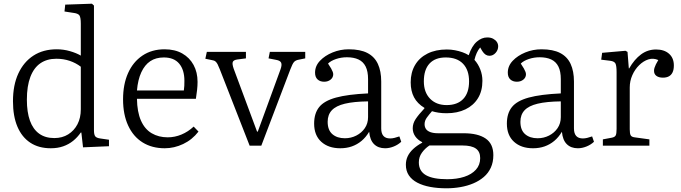

<svg xmlns="http://www.w3.org/2000/svg" viewBox="-20 -786 3674 1036"><path d="M254 14Q189 14 143.5 -16Q98 -46 74 -102.5Q50 -159 50 -240Q50 -327 79 -389.5Q108 -452 160.5 -486Q213 -520 286 -520Q323 -520 357.5 -510Q392 -500 416 -486V-658Q416 -692 408.5 -703Q401 -714 373 -717L328 -724L332 -761L476 -766L487 -756V-84Q487 -60 493.5 -51Q500 -42 520 -39L568 -32V3L428 9L419 -71H416Q398 -45 374.5 -26Q351 -7 321 3.5Q291 14 254 14ZM273 -41Q316 -41 348 -61Q380 -81 398 -115.5Q416 -150 416 -196V-426Q390 -446 356.5 -457.5Q323 -469 284 -469Q234 -469 198.5 -445Q163 -421 144 -371.5Q125 -322 125 -248Q125 -181 141.5 -135Q158 -89 191 -65Q224 -41 273 -41Z M869 14Q800 14 749.5 -17.5Q699 -49 671.5 -108.5Q644 -168 644 -250Q644 -331 671 -391.5Q698 -452 748.5 -486Q799 -520 868 -520Q924 -520 963.5 -497.5Q1003 -475 1024.5 -435.5Q1046 -396 1046 -344Q1046 -324 1043.5 -301Q1041 -278 1037 -253H719Q720 -182 740.5 -135.5Q761 -89 798.5 -67Q836 -45 885 -45Q923 -45 959 -60Q995 -75 1025 -103L1051 -76Q1017 -32 968.5 -9Q920 14 869 14ZM719 -298H972Q974 -311 974.5 -323Q975 -335 975 -350Q975 -409 947 -442.5Q919 -476 864 -476Q821 -476 791 -456Q761 -436 742.5 -396Q724 -356 719 -298Z M1327 0 1166 -412Q1159 -430 1154 -439.5Q1149 -449 1142.5 -454.5Q1136 -460 1122 -462L1088 -469L1096 -506H1307V-471L1260 -465Q1240 -462 1236 -451.5Q1232 -441 1241 -415L1367 -76H1371L1493 -410Q1502 -434 1497.5 -446.5Q1493 -459 1470 -463L1429 -471L1436 -506H1627V-471L1592 -464Q1575 -461 1566.5 -451.5Q1558 -442 1546 -410L1390 0Z M1816 14Q1752 14 1713.5 -21Q1675 -56 1675 -119Q1675 -174 1702 -208Q1729 -242 1793 -259.5Q1857 -277 1966 -282V-359Q1966 -401 1953 -427Q1940 -453 1914.5 -465Q1889 -477 1852 -477Q1821 -477 1793 -467.5Q1765 -458 1750 -443Q1761 -427 1767 -416Q1773 -405 1775.5 -398Q1778 -391 1778 -385Q1778 -368 1764 -356.5Q1750 -345 1729 -345Q1707 -345 1693.5 -357.5Q1680 -370 1680 -394Q1680 -430 1706.5 -458Q1733 -486 1774.5 -503Q1816 -520 1862 -520Q1924 -520 1962.5 -500Q2001 -480 2019 -441Q2037 -402 2037 -346V-93Q2037 -66 2049 -52.5Q2061 -39 2085 -39Q2096 -39 2108.5 -42Q2121 -45 2135 -50L2145 -21Q2128 -5 2104.5 4.5Q2081 14 2058 14Q2021 14 1998.5 -8Q1976 -30 1972 -75Q1954 -45 1930.5 -25.5Q1907 -6 1878.5 4Q1850 14 1816 14ZM1841 -40Q1874 -40 1902.5 -54.5Q1931 -69 1948.5 -94.5Q1966 -120 1966 -154V-239Q1889 -238 1841 -226.5Q1793 -215 1770.5 -191Q1748 -167 1748 -129Q1748 -84 1773.5 -62Q1799 -40 1841 -40Z M2389 230Q2341 230 2301 222.5Q2261 215 2231.5 199.5Q2202 184 2186 160Q2170 136 2170 103Q2170 78 2180 57Q2190 36 2210 17.5Q2230 -1 2258 -16V-19Q2234 -31 2220.5 -50.5Q2207 -70 2207 -94Q2207 -120 2223 -144Q2239 -168 2270 -201V-204Q2232 -227 2214 -261Q2196 -295 2196 -342Q2196 -395 2219.5 -435Q2243 -475 2287 -497Q2331 -519 2391 -519Q2413 -519 2434.5 -515Q2456 -511 2475.5 -504Q2495 -497 2509 -488Q2526 -538 2552.5 -561Q2579 -584 2609 -584Q2628 -584 2641 -577Q2654 -570 2661 -559.5Q2668 -549 2668 -536Q2668 -516 2654 -500.5Q2640 -485 2621 -485Q2610 -485 2600.5 -491Q2591 -497 2582 -511L2571 -530Q2560 -517 2552.5 -500.5Q2545 -484 2540 -463Q2560 -441 2571.5 -411.5Q2583 -382 2583 -350Q2583 -295 2559 -256Q2535 -217 2491.5 -196Q2448 -175 2390 -175Q2366 -175 2346.5 -178Q2327 -181 2311 -186Q2296 -169 2283.5 -152Q2271 -135 2271 -116Q2271 -101 2278.5 -90Q2286 -79 2302.5 -73Q2319 -67 2344 -67H2482Q2559 -67 2600.5 -38.5Q2642 -10 2642 51Q2642 89 2628.5 118.5Q2615 148 2590.5 169Q2566 190 2534 203.5Q2502 217 2465 223.5Q2428 230 2389 230ZM2393 181Q2445 181 2485 168Q2525 155 2548 129.5Q2571 104 2571 67Q2571 32 2547.5 15.5Q2524 -1 2476 -1H2297Q2273 15 2256.5 38Q2240 61 2240 90Q2240 137 2278 159Q2316 181 2393 181ZM2390 -219Q2448 -219 2479.5 -252Q2511 -285 2511 -347Q2511 -408 2478.5 -442Q2446 -476 2385 -476Q2328 -476 2297.5 -443Q2267 -410 2267 -347Q2267 -288 2300.5 -253.5Q2334 -219 2390 -219Z M2856 14Q2792 14 2753.5 -21Q2715 -56 2715 -119Q2715 -174 2742 -208Q2769 -242 2833 -259.5Q2897 -277 3006 -282V-359Q3006 -401 2993 -427Q2980 -453 2954.5 -465Q2929 -477 2892 -477Q2861 -477 2833 -467.5Q2805 -458 2790 -443Q2801 -427 2807 -416Q2813 -405 2815.5 -398Q2818 -391 2818 -385Q2818 -368 2804 -356.5Q2790 -345 2769 -345Q2747 -345 2733.5 -357.5Q2720 -370 2720 -394Q2720 -430 2746.5 -458Q2773 -486 2814.5 -503Q2856 -520 2902 -520Q2964 -520 3002.5 -500Q3041 -480 3059 -441Q3077 -402 3077 -346V-93Q3077 -66 3089 -52.5Q3101 -39 3125 -39Q3136 -39 3148.5 -42Q3161 -45 3175 -50L3185 -21Q3168 -5 3144.5 4.5Q3121 14 3098 14Q3061 14 3038.5 -8Q3016 -30 3012 -75Q2994 -45 2970.5 -25.5Q2947 -6 2918.5 4Q2890 14 2856 14ZM2881 -40Q2914 -40 2942.5 -54.5Q2971 -69 2988.5 -94.5Q3006 -120 3006 -154V-239Q2929 -238 2881 -226.5Q2833 -215 2810.5 -191Q2788 -167 2788 -129Q2788 -84 2813.5 -62Q2839 -40 2881 -40Z M3233 0V-34L3281 -43Q3297 -46 3302 -55Q3307 -64 3307 -90V-396Q3307 -431 3301 -443Q3295 -455 3273 -458L3224 -464L3229 -501L3355 -512L3366 -506L3373 -417H3375Q3403 -466 3439 -492.5Q3475 -519 3520 -519Q3564 -519 3590 -496Q3616 -473 3616 -433Q3616 -410 3609 -395.5Q3602 -381 3589 -374Q3576 -367 3557 -367Q3535 -367 3522 -376.5Q3509 -386 3509 -404Q3509 -412 3511.5 -420Q3514 -428 3519 -438.5Q3524 -449 3532 -462Q3505 -474 3478.5 -465.5Q3452 -457 3429 -434.5Q3406 -412 3392 -380.5Q3378 -349 3378 -314V-88Q3378 -65 3383 -56Q3388 -47 3404 -45L3484 -34V0Z"/></svg>

Font: Literata 18pt Light
Style: Regular
Weight: 300
Designer: Latin by Veronika Burian and Jose Scaglione. Greek by Irene Vlachou. Cyrillic by Vera Evstafieva.
Foundry: TypeTogether
Version: Version 3.103;gftools[0.9.29]